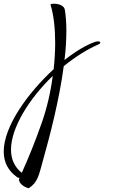

<svg xmlns="http://www.w3.org/2000/svg" viewBox="-24 -644 616 1030"><path d="M130 366C179 334 184 298 208 211C243 87 294 -108 318 -289C378 -338 444 -380 509 -408C512 -411 514 -413 514 -415C514 -420 510 -422 501 -422C497 -422 493 -421 488 -420C440 -404 382 -369 322 -322C329 -377 332 -431 332 -482C332 -521 329 -558 324 -591C320 -616 288 -624 265 -624C253 -624 247 -622 247 -619C264 -564 272 -493 272 -414C272 -369 269 -321 264 -273C126 -146 -4 33 -4 169C-4 224 18 271 67 306C70 309 75 310 80 310H81C80 310 80 311 80 312C79 315 78 317 78 320C78 339 103 359 130 366ZM93 283C53 252 35 208 35 159C35 42 131 -113 259 -237C248 -152 228 -65 201 12C167 109 131 199 93 283Z"/></svg>

Font: Comforter
Style: Regular
Weight: 400
Designer: Robert E. Leuschke
Foundry: Robert E. Leuschke
Version: Version 1.013; ttfautohint (v1.8.3)